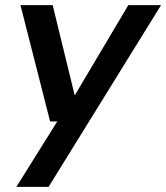

<svg xmlns="http://www.w3.org/2000/svg" viewBox="-20 -516 650 751"><path d="M44 215 204 -41H176L60 -496H186L272 -144H273L482 -496H610L170 215Z"/></svg>

Font: DM Sans 28pt SemiBold
Style: Italic
Weight: 600
Italic angle: -10°
Version: Version 4.004;gftools[0.9.30]